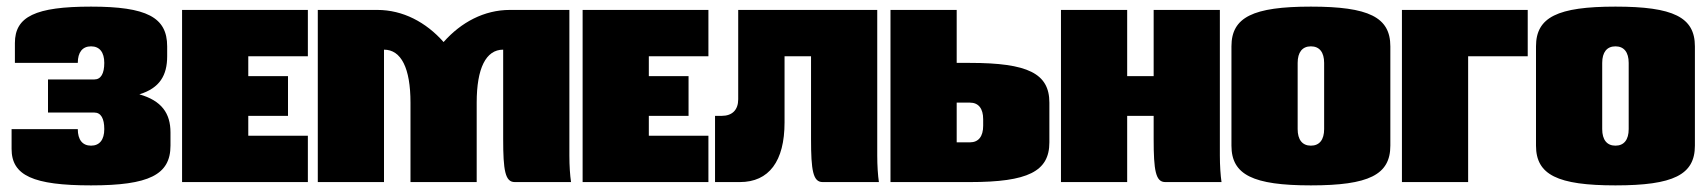

<svg xmlns="http://www.w3.org/2000/svg" viewBox="-20 -550 5155 580"><path d="M401 -265C463 -284 485 -323 485 -380V-410C485 -498 423 -530 255 -530C87 -530 25 -500 25 -420V-360H215C215 -392 229 -410 255 -410C281 -410 295 -392 295 -360C295 -328 285 -310 265 -310H125V-210H265C285 -210 295 -192 295 -160C295 -128 281 -110 255 -110C229 -110 215 -128 215 -160H15V-100C15 -20 80 10 255 10C430 10 495 -22 495 -110V-150C495 -208 468 -246 401 -265Z M530 -520V0H910V-140H730V-200H850V-320H730V-380H910V-520Z M940 -520V0H1140V-400C1192 -400 1220 -344 1220 -240V0H1420V-240C1420 -344 1448 -400 1500 -400V-130C1500 -35 1506 0 1535 0H1705C1702 -20 1700 -49 1700 -80V-520H1520C1443 -520 1373 -483 1320 -423C1267 -483 1197 -520 1120 -520Z M1740 -520V0H2120V-140H1940V-200H2060V-320H1940V-380H2120V-520Z M2210 -520V-250C2210 -218 2192 -200 2160 -200H2140V0H2215C2303 0 2350 -63 2350 -180V-380H2430V-130C2430 -35 2436 0 2465 0H2635C2632 -20 2630 -50 2630 -80V-520Z M2870 -120V-240H2910C2936 -240 2950 -222 2950 -190V-170C2950 -138 2936 -120 2910 -120ZM2670 0H2910C3085 0 3150 -32 3150 -120V-240C3150 -328 3085 -360 2910 -360H2870V-520H2670Z M3185 -520V0H3385V-200H3465V-130C3465 -35 3471 0 3500 0H3670C3667 -20 3665 -50 3665 -80V-520H3465V-320H3385V-520Z M3940 -530C3765 -530 3700 -498 3700 -410V-110C3700 -22 3765 10 3940 10C4115 10 4180 -22 4180 -110V-410C4180 -498 4115 -530 3940 -530ZM3940 -410C3966 -410 3980 -392 3980 -360V-160C3980 -128 3966 -110 3940 -110C3914 -110 3900 -128 3900 -160V-360C3900 -392 3914 -410 3940 -410Z M4215 0H4415V-380H4595V-520H4215Z M4860 -530C4685 -530 4620 -498 4620 -410V-110C4620 -22 4685 10 4860 10C5035 10 5100 -22 5100 -110V-410C5100 -498 5035 -530 4860 -530ZM4860 -410C4886 -410 4900 -392 4900 -360V-160C4900 -128 4886 -110 4860 -110C4834 -110 4820 -128 4820 -160V-360C4820 -392 4834 -410 4860 -410Z"/></svg>

Font: MikodacsPCS
Style: Regular
Weight: 900
Designer: gluk (gluksza@wp.pl)
Foundry: gluk (gluksza@wp.pl)
Version: Version 0.27